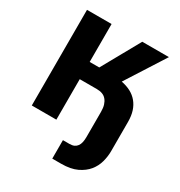

<svg xmlns="http://www.w3.org/2000/svg" viewBox="-211 -845 1141 1217"><g transform="rotate(30 359.5 -236.5)"><path d="M70 0H249.8V-296.3H374.8Q397.8 -296.3 415.6 -289.7Q433.3 -283.2 445.2 -268.9Q457.2 -254.7 463.7 -234.2Q470.2 -213.7 470.2 -184V-0.5Q470.2 21.2 466.5 38.3Q462.8 55.5 454.2 67.3Q445.7 79.2 432.4 85.4Q419.2 91.7 397.5 91.7H350.8V226.8H415.3Q485.2 226.8 530.6 205.1Q576 183.3 602.4 150.7Q628.8 118 639.6 77.9Q650.3 37.8 650.3 -0.3V-214.8Q650.3 -258.8 639.3 -292.8Q628.3 -326.7 607.3 -351.9Q586.3 -377.2 556.4 -392.9Q526.5 -408.7 488.2 -416.2L669.5 -700H474.5L319.8 -422.5H249.8V-700H70Z"/></g></svg>

Font: Golos Text VF
Style: Regular
Weight: 400
Designer: A.Korolkova, Vitaly Kuzmin
Foundry: ParaType Ltd
Version: Version 2.005